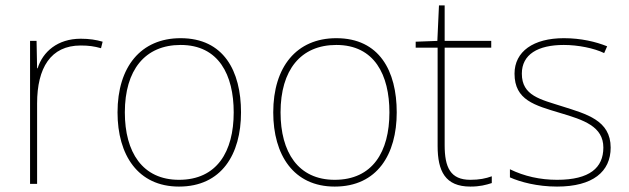

<svg xmlns="http://www.w3.org/2000/svg" viewBox="-20 -679 2322 709"><path d="M278 -536C193 -536 138 -488 119 -427H117L115 -528H91V0H117V-297C117 -428 167 -511 278 -511C308 -511 328 -508 353 -501L359 -525C335 -532 310 -536 278 -536Z M870 -264C870 -417 806 -538 647 -538C500 -538 414 -432 414 -264C414 -107 489 10 641 10C798 10 870 -109 870 -264ZM441 -264C441 -420 515 -513 647 -513C788 -513 843 -402 843 -264C843 -119 781 -15 641 -15C506 -15 441 -117 441 -264Z M1445 -264C1445 -417 1381 -538 1222 -538C1075 -538 989 -432 989 -264C989 -107 1064 10 1216 10C1373 10 1445 -109 1445 -264ZM1016 -264C1016 -420 1090 -513 1222 -513C1363 -513 1418 -402 1418 -264C1418 -119 1356 -15 1216 -15C1081 -15 1016 -117 1016 -264Z M1717 -15C1643 -15 1622 -61 1622 -143V-503H1794V-528H1622V-659H1601L1595 -528L1515 -525V-503H1596V-140C1596 -47 1624 10 1717 10C1752 10 1774 4 1796 -3V-28C1774 -20 1750 -15 1717 -15Z M2235 -134C2235 -235 2145 -258 2057 -286C1976 -312 1907 -325 1907 -407C1907 -478 1966 -513 2062 -513C2115 -513 2174 -501 2211 -483L2222 -508C2180 -525 2125 -538 2062 -538C1950 -538 1880 -489 1880 -407C1880 -309 1955 -290 2048 -262C2136 -236 2208 -212 2208 -134C2208 -60 2158 -15 2037 -15C1975 -15 1916 -28 1863 -54V-24C1901 -7 1964 10 2037 10C2169 10 2235 -45 2235 -134Z"/></svg>

Font: Noto Sans Canadian Aboriginal Thin
Style: Regular
Weight: 100
Designer: Monotype Design Team, Typotheque's Kevin King
Foundry: Monotype Imaging Inc.
Version: Version 2.004